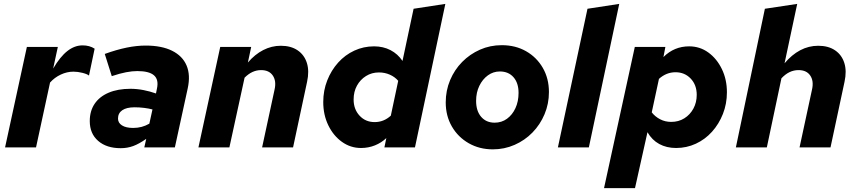

<svg xmlns="http://www.w3.org/2000/svg" viewBox="-20 -757 4399 986"><path d="M6 0 118 -516H277L253 -405Q289 -466 326 -495Q363 -524 404 -524Q440 -524 466 -507L437 -369Q427 -377 403 -383Q379 -389 357 -389Q324 -389 292 -374Q260 -359 237 -333L165 0Z M600 4Q527 4 484 -33.5Q441 -71 441 -135Q441 -187 466 -224Q491 -261 538 -281Q585 -301 650 -301Q683 -301 716.5 -294.5Q750 -288 781 -277L786 -302Q796 -348 771 -370Q746 -392 685 -392Q659 -392 627.5 -386Q596 -380 554 -366L518 -480Q579 -502 630.5 -512.5Q682 -523 728 -523Q810 -523 863.5 -496.5Q917 -470 938 -421Q959 -372 944 -303L878 0H721L731 -44Q694 -18 664 -7Q634 4 600 4ZM664 -100Q687 -100 707.5 -105.5Q728 -111 747 -122L763 -195Q744 -200 720 -203Q696 -206 671 -206Q630 -206 608 -191Q586 -176 586 -148Q586 -126 606.5 -113Q627 -100 664 -100Z M999 0 1111 -516H1270L1253 -436Q1289 -478 1332 -500Q1375 -522 1422 -522Q1474 -522 1508.5 -498.5Q1543 -475 1556 -433.5Q1569 -392 1557 -337L1485 0H1326L1390 -297Q1400 -341 1381 -369Q1362 -397 1321 -397Q1298 -397 1277 -387.5Q1256 -378 1236 -358L1158 0Z M1834 3Q1780 3 1736 -28.5Q1692 -60 1666 -113.5Q1640 -167 1640 -233Q1640 -292 1660.5 -344Q1681 -396 1716.5 -435.5Q1752 -475 1799.5 -497Q1847 -519 1901 -519Q1948 -519 1985.5 -499.5Q2023 -480 2047 -444L2104 -712L2267 -737L2111 0H1954L1964 -48Q1939 -24 1905.5 -10.5Q1872 3 1834 3ZM1904 -130Q1951 -130 1987 -163L2025 -342Q2008 -362 1982 -373.5Q1956 -385 1926 -385Q1889 -385 1859.5 -366.5Q1830 -348 1813 -317Q1796 -286 1796 -246Q1796 -196 1826.5 -163Q1857 -130 1904 -130Z M2511 10Q2442 10 2387 -21.5Q2332 -53 2300.5 -107.5Q2269 -162 2269 -231Q2269 -292 2291.5 -345.5Q2314 -399 2353.5 -439Q2393 -479 2445 -502Q2497 -525 2557 -525Q2627 -525 2681.5 -494Q2736 -463 2767.5 -408.5Q2799 -354 2799 -284Q2799 -224 2776.5 -170.5Q2754 -117 2714.5 -76.5Q2675 -36 2622.5 -13Q2570 10 2511 10ZM2520 -127Q2556 -127 2583.5 -147Q2611 -167 2627 -201.5Q2643 -236 2643 -280Q2643 -331 2617 -360.5Q2591 -390 2547 -390Q2513 -390 2485.5 -370Q2458 -350 2441.5 -316Q2425 -282 2425 -239Q2425 -187 2451 -157Q2477 -127 2520 -127Z M2845 0 2997 -712 3160 -737 3004 0Z M3082 209 3240 -516H3397L3387 -464Q3442 -519 3519 -519Q3574 -519 3617.5 -487.5Q3661 -456 3687 -402.5Q3713 -349 3713 -283Q3713 -224 3692.5 -172Q3672 -120 3636.5 -80.5Q3601 -41 3553.5 -19Q3506 3 3452 3Q3403 3 3365.5 -17.5Q3328 -38 3305 -78L3241 209ZM3449 -386Q3402 -386 3364 -352L3327 -180Q3344 -158 3370 -144.5Q3396 -131 3427 -131Q3465 -131 3494.5 -149.5Q3524 -168 3541 -199.5Q3558 -231 3558 -270Q3558 -321 3527 -353.5Q3496 -386 3449 -386Z M3759 0 3908 -712 4074 -737 4009 -432Q4046 -476 4089.5 -499Q4133 -522 4182 -522Q4234 -522 4268.5 -498.5Q4303 -475 4316 -433.5Q4329 -392 4317 -337L4245 0H4086L4150 -297Q4160 -341 4141 -369Q4122 -397 4081 -397Q4057 -397 4035.5 -387Q4014 -377 3993 -355L3918 0Z"/></svg>

Font: Red Hat Text
Style: Italic
Weight: 300
Italic angle: -12°
Designer: Pentagram, MCKL
Foundry: Pentagram, MCKL
Version: Version 1.023